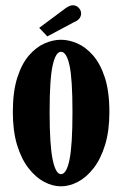

<svg xmlns="http://www.w3.org/2000/svg" viewBox="-20 -678 452 710"><path d="M205.5 11Q174.5 11 143.2 -5.5Q112 -22 85.5 -56Q59 -90 43.2 -141.8Q27.5 -193.5 27.5 -263.5Q27.5 -339.5 44 -391Q60.5 -442.5 87.2 -473.2Q114 -504 145 -517.5Q176 -531 205.5 -531Q234.5 -531 265.8 -517.5Q297 -504 324 -473.2Q351 -442.5 367.8 -391Q384.5 -339.5 384.5 -263.5Q384.5 -193.5 368.5 -141.8Q352.5 -90 326 -56Q299.5 -22 268 -5.5Q236.5 11 205.5 11ZM205.5 -34Q226 -34 237 -87.5Q248 -141 248 -263.5Q248 -386.5 237 -436.5Q226 -486.5 205.5 -486.5Q186 -486.5 174.8 -436.5Q163.5 -386.5 163.5 -263.5Q163.5 -141 174.8 -87.5Q186 -34 205.5 -34ZM155 -543.5 125 -575 221 -646.5Q228.5 -652 235.5 -655.2Q242.5 -658.5 249 -658.5Q258.5 -658.5 265.5 -653.8Q272.5 -649 276.5 -642Q280 -635.5 280 -628Q280 -618.5 273.8 -610Q267.5 -601.5 253.5 -596Z"/></svg>

Font: Imbue Thin 10pt ExtraBold
Style: Regular
Weight: 800
Version: Version 1.102